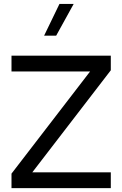

<svg xmlns="http://www.w3.org/2000/svg" viewBox="-20 -975 633 995"><path d="M208.5 -790H271L361.8 -954.6H288.1ZM446.8 -604.5 39.6 -75.2V0H554.2V-82H147.5L554.2 -610.8V-686.5H39.6V-604.5Z"/></svg>

Font: Estedad Medium
Style: Regular
Weight: 500
Designer: Amin Abedi
Version: Version 7.3